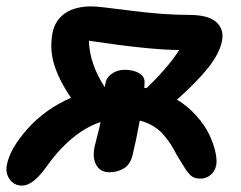

<svg xmlns="http://www.w3.org/2000/svg" viewBox="-37 -560 757 603"><path d="M307.1 -19Q278.3 -19 265.6 -41.3Q252.9 -63.5 259.8 -98.1Q261.7 -106.9 269 -135Q276.4 -163.1 278.8 -176.8Q185.1 -145.5 104 -29.8Q64.9 22.9 32.2 22.9Q7.3 22.9 -6.8 2.9Q-21 -17.1 -15.1 -43.9Q-4.9 -94.2 49.6 -155.5Q104 -216.8 186 -252.9Q148.9 -307.1 133.5 -356Q118.2 -404.8 127.9 -457Q136.2 -497.1 167.7 -518.6Q199.2 -540 251 -540Q270.5 -540 373.5 -526.6Q476.6 -513.2 556.2 -513.2Q618.2 -513.2 642.8 -490.2Q667.5 -467.3 660.2 -431.2Q652.3 -392.1 617.2 -347.7Q582 -303.2 519 -247.1Q553.2 -226.1 579.8 -196.3Q606.4 -166.5 620.1 -137.5Q633.8 -108.4 639.4 -83Q645 -57.6 642.1 -41Q638.2 -22.5 624.5 -10.7Q610.8 1 591.8 1Q581.1 1 573.2 -2Q565.4 -4.9 558.3 -12.7Q551.3 -20.5 546.9 -26.9Q542.5 -33.2 533.7 -47.9Q524.9 -62.5 519 -71.8Q508.3 -92.3 500.2 -105.2Q492.2 -118.2 478 -135Q463.9 -151.9 444.8 -163.6Q425.8 -175.3 401.9 -181.2Q391.6 -123.5 379.9 -75.2Q373 -44.4 352.8 -31.7Q332.5 -19 307.1 -19ZM417 -303.2Q417 -292 416 -284.2Q417 -284.2 419.4 -283.7Q421.9 -283.2 422.9 -283.2Q487.3 -343.8 525.9 -402.8Q428.7 -403.8 242.2 -432.1Q244.1 -359.9 292 -286.1Q292.5 -288.1 292.7 -290.3Q293 -292.5 293.2 -293.7Q293.5 -294.9 293.9 -295.9Q295.9 -315.4 313.7 -328.1Q331.5 -340.8 354 -340.8Q381.3 -340.8 399.2 -330.6Q417 -320.3 417 -303.2Z"/></svg>

Font: Shantell Sans Irregular
Style: Italic
Weight: 600
Italic angle: -11.31°
Designer: Stephen Nixon, Anya Danilova, Shantell Martin
Foundry: Arrow Type
Version: Version 1.006;[9816181b4]